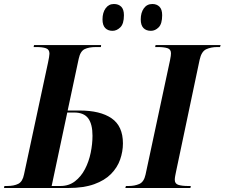

<svg xmlns="http://www.w3.org/2000/svg" viewBox="-43 -939 1122 959"><path d="M-23 0 -21 -10H-8Q27 -10 48.5 -21Q70 -32 77 -68L197 -627Q200 -641 202 -653Q204 -665 204 -671Q204 -692 186.5 -698Q169 -704 140 -704H125L127 -714H462L461 -704H436Q401 -704 379.5 -693.5Q358 -683 350 -645L295 -387H354Q458 -387 514.5 -348Q571 -309 571 -223Q571 -182 557 -142Q543 -102 511.5 -70Q480 -38 427.5 -19Q375 0 298 0ZM259 -10Q301 -10 331.5 -33.5Q362 -57 381.5 -94.5Q401 -132 410 -176Q419 -220 419 -261Q419 -319 397.5 -348Q376 -377 327 -377H293L215 -10ZM583 0 586 -10H600Q629 -10 652.5 -20Q676 -30 684 -67L806 -637Q809 -651 810 -659.5Q811 -668 811 -673Q811 -693 793 -698.5Q775 -704 746 -704H732L734 -714H1059L1056 -704H1042Q1011 -704 987 -693Q963 -682 954 -640L837 -85Q834 -71 832 -60Q830 -49 830 -41Q830 -21 848.5 -15.5Q867 -10 896 -10H910L908 0ZM711 -785Q687 -785 673.5 -799Q660 -813 660 -842Q660 -876 675.5 -897.5Q691 -919 718 -919Q740 -919 753.5 -905.5Q767 -892 767 -863Q767 -820 749.5 -802.5Q732 -785 711 -785ZM519 -785Q496 -785 482.5 -799Q469 -813 469 -842Q469 -876 484.5 -897.5Q500 -919 526 -919Q549 -919 562.5 -905.5Q576 -892 576 -863Q576 -820 558 -802.5Q540 -785 519 -785Z"/></svg>

Font: Noto Serif Display SemiCondensed
Style: Bold Italic
Weight: 700
Width: 4
Italic angle: -12°
Designer: Monotype Design Team
Foundry: Monotype Imaging Inc.
Version: Version 2.009